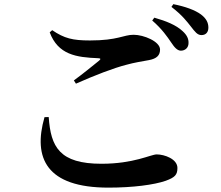

<svg xmlns="http://www.w3.org/2000/svg" viewBox="-20 -853 1040 905"><path d="M832.1 -614.1C853.6 -614.1 868.6 -628.8 868.6 -649.7C869.4 -668.9 862 -687.2 840.4 -706.5C810.4 -734.8 762.9 -754 707.4 -769.7L697.5 -756.3C743.9 -716.1 768.5 -679.8 786.8 -652.9C802.7 -628.8 815.6 -614.8 832.1 -614.1ZM491 31.4C606.4 31.4 706.5 18.2 761.2 -0.9C804.9 -16.9 816.3 -29.3 816.3 -61.3C816.3 -103.5 755.5 -125.2 718.7 -125.2C691 -125.2 611.6 -81.1 458.3 -81.1C260.8 -81.1 219.2 -160.2 209.6 -301.2L189.8 -300.9C134.3 -108.1 198.7 31.4 491 31.4ZM328.2 -474 337.9 -458.6C426.6 -498.1 515.9 -532.4 575.8 -547.7C612.6 -558 650.5 -563.9 682.4 -569.7C718.4 -576.6 734.4 -591.8 734.4 -619.4C734.4 -657.6 657.4 -689.1 609.8 -689.1C561.7 -689.1 536 -662.3 404 -662.3C323.1 -662.3 283.3 -671.8 226 -710.8L214.3 -700.5C253.9 -595.2 339.1 -582.6 442.9 -578.6C455 -577.9 456 -574.9 447.2 -567.2C418.1 -543.6 367.2 -502.2 328.2 -474ZM929.6 -687.6C950.4 -687.6 962.2 -701.2 962.2 -722.8C962.2 -745.7 952.9 -765.4 927.4 -784.8C899.3 -805.5 853.8 -822.1 797 -833.4L788.1 -820.5C840.4 -780.1 861.2 -751.2 879.4 -728.4C898.8 -703.4 910.2 -687.6 929.6 -687.6Z"/></svg>

Font: Source Han Serif TW VF
Style: Regular
Weight: 250
Designer: Ryoko NISHIZUKA 西塚涼子 (kana & ideographs); Frank Grießhammer (Latin, Greek & Cyrillic); Wenlong ZHANG 张文龙 (bopomofo); San
Foundry: Adobe
Version: Version 2.002;hotconv 1.1.0;makeotfexe 2.6.0